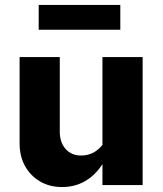

<svg xmlns="http://www.w3.org/2000/svg" viewBox="-20 -746 658 774"><path d="M230 8Q180 8 141.5 -14.5Q103 -37 81 -76.5Q59 -116 59 -168V-516H221V-215Q221 -172 244.5 -145.5Q268 -119 307 -119Q359 -119 393 -162V-516H555V0H393V-84Q332 8 230 8ZM136 -626V-726H465V-626Z"/></svg>

Font: Red Hat Text VF
Style: Regular
Weight: 400
Designer: Pentagram, MCKL
Foundry: Pentagram, MCKL
Version: Version 1.023